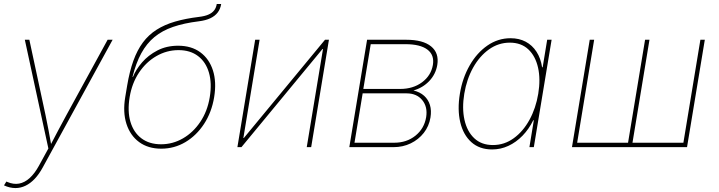

<svg xmlns="http://www.w3.org/2000/svg" viewBox="-32 -748 3654 976"><path d="M-11.7 194.3 0.5 174.8 4.9 176.8Q36.1 190.4 64.7 185.3Q93.3 180.2 118.7 157.2Q144 134.3 165.5 95.2L213.9 6.8L94.2 -545.9H117.2L199.2 -164.1Q207.5 -125 214.8 -85.9Q222.2 -46.9 229 -7.8H223.1Q243.7 -46.9 264.2 -85.9Q284.7 -125 306.2 -164.1L515.1 -545.9H540.5L185.1 103.5Q166.5 137.7 144.5 160.9Q122.6 184.1 97.9 196Q73.2 208 46.4 208Q32.7 208 17.8 204.6Q2.9 201.2 -11.7 194.3Z M787.6 7.8Q721.2 7.8 675.5 -25.6Q629.9 -59.1 610.8 -118.2Q591.8 -177.2 604.5 -253.9L614.3 -312.5Q626.5 -385.3 646 -439.2Q665.5 -493.2 694.3 -532Q723.1 -570.8 763.7 -596.7Q804.2 -622.6 857.7 -638.2Q911.1 -653.8 979.5 -662.1Q1008.3 -665.5 1027.1 -673.6Q1045.9 -681.6 1056.4 -695.1Q1066.9 -708.5 1069.8 -727.5H1092.3Q1088.4 -702.6 1074.7 -684.6Q1061 -666.5 1037.4 -655.3Q1013.7 -644 978 -639.6Q903.3 -630.4 847.9 -611.3Q792.5 -592.3 752.9 -559.6Q713.4 -526.9 686.3 -477.3Q659.2 -427.7 641.6 -357.4H644Q658.7 -394.5 690.2 -430.9Q721.7 -467.3 768.1 -491.5Q814.5 -515.6 873.5 -515.6Q940.9 -515.6 986.3 -482.2Q1031.7 -448.7 1050.5 -389.9Q1069.3 -331.1 1056.6 -253.9Q1043.9 -177.2 1005.4 -118.2Q966.8 -59.1 910.4 -25.6Q854 7.8 787.6 7.8ZM786.6 -14.6Q846.2 -14.6 898.2 -44.7Q950.2 -74.7 986.3 -128.7Q1022.5 -182.6 1034.2 -253.9Q1045.9 -325.2 1030 -379.2Q1014.2 -433.1 974.6 -463.1Q935.1 -493.2 875.5 -493.2Q815.9 -493.2 763.4 -463.1Q710.9 -433.1 674.8 -379.2Q638.7 -325.2 627 -253.9Q615.2 -182.6 631.1 -128.7Q647 -74.7 687 -44.7Q727.1 -14.6 786.6 -14.6Z M1549.8 0H1527.3L1609.9 -499H1607.4L1195.3 0H1174.8L1265.1 -545.9H1287.6L1205.1 -46.4H1207.5L1620.1 -545.9H1640.1Z M1743.7 0 1834 -545.9H2033.2Q2118.2 -545.9 2159.4 -512.2Q2200.7 -478.5 2190.9 -418Q2183.1 -371.1 2150.4 -336.4Q2117.7 -301.8 2069.8 -288.1Q2102.5 -280.3 2123.8 -261.2Q2145 -242.2 2153.6 -214.1Q2162.1 -186 2156.2 -150.4Q2148.9 -106.4 2122.3 -72.5Q2095.7 -38.6 2055.9 -19.3Q2016.1 0 1968.3 0ZM1770 -22.5H1972.2Q2035.2 -22.5 2079.8 -58.3Q2124.5 -94.2 2134.3 -152.3Q2142.6 -204.6 2114.5 -239Q2086.4 -273.4 2035.2 -273.4H1811.5ZM1814.9 -295.9H2002.4Q2067.9 -295.9 2113.5 -329.8Q2159.2 -363.8 2168.5 -418Q2176.8 -468.8 2140.4 -496.1Q2104 -523.4 2029.3 -523.4H1852.5Z M2469.7 11.7Q2405.3 11.7 2364 -25.4Q2322.8 -62.5 2307.6 -126.7Q2292.5 -190.9 2305.7 -271.5Q2318.8 -351.6 2355.5 -415.5Q2392.1 -479.5 2445.8 -516.6Q2499.5 -553.7 2563.5 -553.7Q2606.9 -553.7 2640.4 -535.9Q2673.8 -518.1 2695.3 -484.9Q2716.8 -451.7 2723.6 -406.2H2726.6L2749.5 -545.9H2772L2681.6 0H2659.2L2681.6 -136.7H2678.7Q2656.7 -91.8 2624.3 -58.3Q2591.8 -24.9 2552.5 -6.6Q2513.2 11.7 2469.7 11.7ZM2473.6 -10.7Q2531.7 -10.7 2579.3 -45.2Q2627 -79.6 2659.4 -138.7Q2691.9 -197.8 2704.1 -271.5Q2716.3 -345.2 2703.1 -404.1Q2689.9 -462.9 2653.6 -497.1Q2617.2 -531.2 2559.6 -531.2Q2502 -531.2 2453.9 -497.1Q2405.8 -462.9 2373 -404.1Q2340.3 -345.2 2328.1 -271.5Q2315.9 -197.8 2329.1 -138.7Q2342.3 -79.6 2378.9 -45.2Q2415.5 -10.7 2473.6 -10.7Z M2965.8 -545.9H2988.3L2901.9 -22.5H3160.6L3247.1 -545.9H3269.5L3183.1 -22.5H3441.9L3528.3 -545.9H3550.8L3460.4 0H2875.5Z"/></svg>

Font: Inter Thin
Style: Italic
Weight: 250
Italic angle: -9.3988°
Designer: Rasmus Andersson
Foundry: rsms
Version: Version 4.001;git-66647c0bb